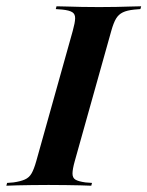

<svg xmlns="http://www.w3.org/2000/svg" viewBox="-46 -591 469 611"><path d="M107.3 -2.4Q79 -2.4 54 -2Q29 -1.6 8.9 -1.2Q-11.3 -0.8 -25.8 0L-23.4 -8.9L-3.2 -10.5Q19.4 -13.7 33.1 -19.8Q46.8 -25.8 54.4 -39.1Q62.1 -52.4 69.4 -78.2L185.5 -492.7Q192.7 -518.5 193.1 -532.3Q193.5 -546 184.3 -552Q175 -558.1 152.4 -560.5L131.5 -562.1L133.9 -571Q148.4 -571 168.5 -570.2Q188.7 -569.4 214.1 -569Q239.5 -568.5 268.5 -568.5H270.2Q299.2 -568.5 323.8 -569Q348.4 -569.4 369 -570.2Q389.5 -571 403.2 -571L400.8 -562.1L381.5 -560.5Q358.1 -558.1 344.8 -551.6Q331.5 -545.2 323.4 -531.9Q315.3 -518.5 308.1 -492.7L191.9 -78.2Q184.7 -52.4 184.7 -38.7Q184.7 -25 194 -19.4Q203.2 -13.7 225.8 -10.5L246.8 -8.9L244.4 0Q230.6 -0.8 209.7 -1.2Q188.7 -1.6 163.7 -2Q138.7 -2.4 109.7 -2.4Z"/></svg>

Font: Playfair 144pt
Style: Bold Italic
Weight: 700
Italic angle: -15.6°
Designer: Claus Eggers Sørensen
Foundry: Claus Eggers Sørensen
Version: Version 2.203